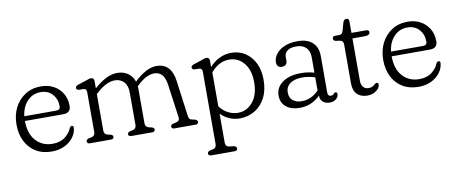

<svg xmlns="http://www.w3.org/2000/svg" viewBox="-68 -841 3248 1363"><g transform="rotate(-10 1556.0 -160.0)"><path d="M431 -287Q431 -236 375.5 -236H100Q100.5 -143 147 -92.8Q193.5 -42.5 266 -42.5Q321.5 -42.5 356.5 -69.5Q391.5 -96.5 404.5 -130.5Q412 -144.5 421.5 -144.5Q434.5 -144 433.5 -127Q430.5 -91.5 407.2 -60Q384 -28.5 344 -9Q304 10.5 251.5 10.5Q185 10.5 137 -18.8Q89 -48 62.8 -100.2Q36.5 -152.5 36.5 -220Q36.5 -288 63.5 -341.8Q90.5 -395.5 139.2 -427Q188 -458.5 254 -458.5Q305 -458.5 345 -436.8Q385 -415 408 -376.5Q431 -338 431 -287ZM245 -418.5Q187.5 -418.5 148.5 -377.8Q109.5 -337 101.5 -270H332Q361 -270 361 -296Q361 -348.5 329.2 -383.5Q297.5 -418.5 245 -418.5Z M636 -429.5V-376.5Q726 -458.5 803 -458.5Q847.5 -458.5 879.8 -436.5Q912 -414.5 925.5 -374.5Q969 -416 1008.8 -437.2Q1048.5 -458.5 1086.5 -458.5Q1141 -458.5 1171.5 -425Q1202 -391.5 1210 -330L1244.5 -73Q1246.5 -58.5 1251.5 -51Q1256.5 -43.5 1269.5 -40.5L1291 -36Q1309 -29.5 1309 -17Q1309 0 1288 0H1136Q1115.5 0 1115.5 -17Q1115.5 -29.5 1132.5 -34.5L1155 -39.5Q1167.5 -42.5 1174.2 -50Q1181 -57.5 1179 -72.5L1146 -310.5Q1139 -360.5 1118.8 -385Q1098.5 -409.5 1060 -409.5Q1035.5 -409.5 1006.5 -395.8Q977.5 -382 941 -348.5L932.5 -340.5Q933 -332 933 -323V-73Q933 -45.5 957.5 -39.5L979.5 -34.5Q996.5 -29.5 996.5 -17Q996.5 0 976 0H825Q804.5 0 804.5 -17Q804.5 -29.5 821.5 -34.5L843.5 -39.5Q868 -45 868 -73V-306Q868 -356.5 843 -383Q818 -409.5 777 -409.5Q748.5 -409.5 715.2 -393.8Q682 -378 644.5 -343.5L636 -336V-73Q636 -45 660.5 -39.5L682.5 -34.5Q699.5 -29.5 699.5 -17Q699.5 0 679 0H527.5Q506.5 0 506.5 -17Q506.5 -30 524.5 -36L546.5 -40.5Q571 -46 571 -73V-360.5Q571 -385 551.5 -387L514.5 -388Q497.5 -390.5 497.5 -404Q497.5 -417.5 517.5 -424L578 -444Q590 -448 598.8 -450.8Q607.5 -453.5 614 -453.5Q636 -453.5 636 -429.5Z M1468 -429.5V-384Q1500 -419.5 1540.5 -439Q1581 -458.5 1625 -458.5Q1682.5 -458.5 1726.2 -429.8Q1770 -401 1794.8 -350Q1819.5 -299 1819.5 -231Q1819.5 -154.5 1790.8 -100.2Q1762 -46 1713.8 -17.5Q1665.5 11 1607 11Q1567 11 1531.8 -4.5Q1496.5 -20 1470 -47V161Q1470 189.5 1494.5 193.5L1531.5 198Q1549.5 203 1549.5 217Q1549.5 234 1528 234H1361Q1339.5 234 1339.5 217Q1339.5 204 1358 198L1380 193.5Q1404.5 187.5 1404.5 161V-360.5Q1404.5 -385 1385 -387L1348 -388Q1331 -390.5 1331 -404Q1331 -417 1350.5 -424L1409.5 -443.5Q1421.5 -448 1430.2 -450.8Q1439 -453.5 1446 -453.5Q1468 -453.5 1468 -429.5ZM1603 -413.5Q1563 -413.5 1529.5 -395Q1496 -376.5 1470 -344V-100.5Q1495.5 -66 1529.8 -48.2Q1564 -30.5 1601 -30.5Q1663.5 -30.5 1707 -81.8Q1750.5 -133 1750.5 -225Q1750.5 -313 1708.5 -363.2Q1666.5 -413.5 1603 -413.5Z M1904.5 -101Q1904.5 -158.5 1954.2 -194.5Q2004 -230.5 2088.5 -230.5Q2138 -230.5 2183.5 -217V-328Q2183.5 -374.5 2157.8 -398.8Q2132 -423 2087.5 -423Q2045.5 -423 2024 -406.2Q2002.5 -389.5 2002.5 -365V-336.5Q2002.5 -298 1963 -298Q1945 -298 1936 -308.8Q1927 -319.5 1927 -336.5Q1927 -368 1948 -395.8Q1969 -423.5 2008.5 -440.8Q2048 -458 2104 -458Q2174 -458 2211.2 -423Q2248.5 -388 2248.5 -327.5V-63Q2248.5 -35.5 2271.5 -35.5Q2285 -35.5 2293 -45.5Q2295.5 -48.5 2298.5 -51.2Q2301.5 -54 2305.5 -54Q2318.5 -54 2318.5 -38Q2318.5 -19.5 2301 -4.2Q2283.5 11 2254.5 11Q2224.5 11 2205.8 -5Q2187 -21 2187 -50.5V-51.5Q2125.5 11 2038 11Q1978 11 1941.2 -18.5Q1904.5 -48 1904.5 -101ZM1972.5 -111Q1972.5 -71.5 1997.5 -52.2Q2022.5 -33 2060 -33Q2130.5 -33 2183.5 -88.5V-183.5Q2162.5 -190 2139.8 -194.2Q2117 -198.5 2091.5 -198.5Q2037 -198.5 2004.8 -175.5Q1972.5 -152.5 1972.5 -111Z M2401.5 -409 2371.5 -413Q2354.5 -417 2354.5 -432.5Q2354.5 -449.5 2374 -449.5H2402Q2413.5 -449.5 2420.2 -454.5Q2427 -459.5 2431.5 -473.5L2448 -533Q2456 -554 2472.5 -554Q2491.5 -554 2491.5 -532.5V-449.5H2596Q2618 -449.5 2618 -433.5Q2618 -409.5 2579.5 -409.5H2491.5V-104Q2491.5 -75 2505.5 -58.8Q2519.5 -42.5 2544 -42.5Q2563 -42.5 2574.2 -49.2Q2585.5 -56 2592.2 -62.8Q2599 -69.5 2605.5 -69.5Q2620 -69 2617.5 -51Q2616 -29.5 2589.8 -10.5Q2563.5 8.5 2526 8.5Q2481 8.5 2453.5 -17.5Q2426 -43.5 2426 -95.5V-375Q2426 -390 2420.8 -398.2Q2415.5 -406.5 2401.5 -409Z M3074.5 -287Q3074.5 -236 3019 -236H2743.5Q2744 -143 2790.5 -92.8Q2837 -42.5 2909.5 -42.5Q2965 -42.5 3000 -69.5Q3035 -96.5 3048 -130.5Q3055.5 -144.5 3065 -144.5Q3078 -144 3077 -127Q3074 -91.5 3050.8 -60Q3027.5 -28.5 2987.5 -9Q2947.5 10.5 2895 10.5Q2828.5 10.5 2780.5 -18.8Q2732.5 -48 2706.2 -100.2Q2680 -152.5 2680 -220Q2680 -288 2707 -341.8Q2734 -395.5 2782.8 -427Q2831.5 -458.5 2897.5 -458.5Q2948.5 -458.5 2988.5 -436.8Q3028.5 -415 3051.5 -376.5Q3074.5 -338 3074.5 -287ZM2888.5 -418.5Q2831 -418.5 2792 -377.8Q2753 -337 2745 -270H2975.5Q3004.5 -270 3004.5 -296Q3004.5 -348.5 2972.8 -383.5Q2941 -418.5 2888.5 -418.5Z"/></g></svg>

Font: Fraunces 72pt S100 Light
Style: Regular
Weight: 300
Version: Version 1.000; ttfautohint (v1.8.3)